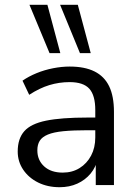

<svg xmlns="http://www.w3.org/2000/svg" viewBox="-20 -773 570 802"><path d="M229 9Q179 9 139.5 -10.5Q100 -30 77 -64Q54 -98 54 -140Q54 -194 81.5 -225Q109 -256 172.5 -269Q236 -282 346 -282H391V-229H347Q286 -229 245 -225Q204 -221 180 -211Q156 -201 146 -185Q136 -169 136 -145Q136 -104 164.5 -78Q193 -52 242 -52Q282 -52 312.5 -71Q343 -90 360.5 -123Q378 -156 378 -199V-313Q378 -375 353 -402.5Q328 -430 271 -430Q227 -430 186 -417.5Q145 -405 102 -377L74 -436Q100 -454 133 -467.5Q166 -481 202 -488Q238 -495 271 -495Q334 -495 375 -474.5Q416 -454 436 -412.5Q456 -371 456 -306V0H380V-113H389Q381 -75 358.5 -48Q336 -21 303 -6Q270 9 229 9ZM314 -551 231 -753H305L359 -551ZM187 -551 103 -753H178L232 -551Z"/></svg>

Font: Nunito Sans 12pt ExtraLight 12pt
Style: Regular
Weight: 400
Version: Version 3.101;gftools[0.9.27]